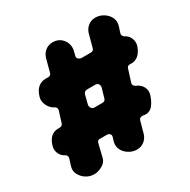

<svg xmlns="http://www.w3.org/2000/svg" viewBox="-159 -835 992 1004"><g transform="rotate(-30 337.0 -333.5)"><path d="M130 20Q104 20 82 6Q60 -8 48.5 -31Q37 -54 46 -80L58 -118Q60 -126 57 -132.5Q54 -139 48 -142L41 -146Q24 -157 16.5 -176Q9 -195 14 -215Q23 -248 40 -264Q57 -280 79 -281L97 -282Q110 -282 115 -296L136 -363Q140 -378 125 -387L114 -393Q96 -407 87 -429.5Q78 -452 84 -473Q94 -508 113.5 -524Q133 -540 157 -540H174Q190 -540 194 -554L215 -633Q222 -657 241 -672Q260 -687 284 -687H285Q322 -687 344 -660.5Q366 -634 361 -598L353 -566Q350 -554 358.5 -547Q367 -540 379 -540H432Q448 -540 452 -555L473 -633Q480 -657 499 -672Q518 -687 542 -687H543Q569 -687 591.5 -673Q614 -659 625 -636.5Q636 -614 628 -587L616 -550Q614 -543 617 -536.5Q620 -530 626 -526L634 -522Q651 -510 658 -492Q665 -474 661 -453Q651 -421 634 -404Q617 -387 594 -385H577Q563 -385 559 -371L536 -298Q533 -290 537 -283Q541 -276 549 -272L558 -268Q578 -257 587.5 -237.5Q597 -218 591 -195Q581 -161 562.5 -138Q544 -115 515 -117L500 -119Q482 -119 478 -103L459 -34Q452 -10 433 5Q414 20 389 20H388Q364 20 342 7Q320 -6 308.5 -27Q297 -48 302 -73L310 -100Q314 -110 307.5 -118Q301 -126 290 -126H250Q233 -128 229 -110L211 -35Q205 -8 179.5 6Q154 20 131 20ZM306 -282H353Q369 -282 373 -296L389 -351Q393 -365 386.5 -374.5Q380 -384 366 -383H316Q310 -383 304.5 -378.5Q299 -374 297 -368L283 -314Q280 -300 287 -291Q294 -282 306 -282Z"/></g></svg>

Font: Winky Sans ExtraBold
Style: Regular
Weight: 800
Designer: Simon Atzbach
Foundry: typofactur
Version: Version 1.205